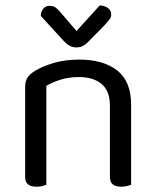

<svg xmlns="http://www.w3.org/2000/svg" viewBox="-20 -700 590 725"><path d="M395 -301Q395 -357 363.5 -383Q332 -409 279 -409Q239 -409 208 -399Q177 -389 155 -376V-2Q150 0 140 2.5Q130 5 118 5Q75 5 75 -31V-372Q75 -393 83.5 -406.5Q92 -420 113 -433Q139 -449 182 -462Q225 -475 279 -475Q370 -475 422.5 -434Q475 -393 475 -305V-2Q470 0 459.5 2.5Q449 5 438 5Q395 5 395 -31ZM269 -583 357 -680Q377 -678 388.5 -669Q400 -660 400 -646Q400 -635 393 -626Q386 -617 375 -605L312 -541Q302 -531 292 -526Q282 -521 268 -521Q254 -521 242.5 -527.5Q231 -534 219 -547L134 -640Q134 -655 143 -666.5Q152 -678 167 -678Q180 -678 188.5 -672.5Q197 -667 208 -654Z"/></svg>

Font: Baloo 2 Latin
Style: Regular
Weight: 400
Designer: Sarang Kulkarni and Ek Type
Foundry: Ek Type
Version: Version 1.001